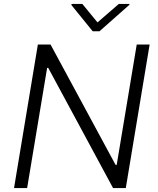

<svg xmlns="http://www.w3.org/2000/svg" viewBox="-20 -953 800 973"><path d="M738.3 -727.3 617.5 0H552.9L224.4 -609H218.8L117.5 0H51.1L171.9 -727.3H236.2L565.7 -117.5H571.4L672.9 -727.3ZM397.4 -932.9 474.1 -839.5 582 -932.9H636.4L634.9 -927.9L484 -794.4H449.9L341.6 -927.9L343 -932.9Z"/></svg>

Font: Inter UI Light
Style: Italic
Weight: 300
Italic angle: 9.39999°
Designer: Rasmus Andersson
Foundry: rsms
Version: 3.2;8d6f07862